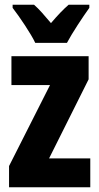

<svg xmlns="http://www.w3.org/2000/svg" viewBox="-20 -786 417 806"><path d="M128 -606H261C282 -646 327 -714 355 -753V-766H268C245 -746 223 -723 194 -689C167 -721 144 -748 123 -766H33V-753C61 -717 111 -643 128 -606ZM359 0V-121H186L352 -453V-550H28V-429H190L18 -89V0Z"/></svg>

Font: Noto Sans Lao UI ExtCond ExtBd
Style: Regular
Weight: 800
Width: 2
Designer: Monotype Design Team
Foundry: Monotype Imaging Inc.
Version: Version 2.000